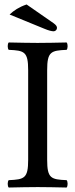

<svg xmlns="http://www.w3.org/2000/svg" viewBox="-20 -837 337 859"><path d="M99 -817C64.8 -805.4 41.3 -789.7 23 -772L177 -709C198 -700 212 -697 220 -697C228 -697 235 -704 235 -712C235 -719 231 -725 220 -733ZM191 -122V-523C191 -606 208 -611 278 -614C284 -620 284 -641 278 -647C234 -646 186.5 -645 148 -645C114.5 -645 66 -646 19 -647C13 -641 13 -620 19 -614C89 -611 106 -606 106 -523V-122C106 -39 89 -34 19 -31C13 -25 13 -4 19 2C64 1 112.7 0 149 0C184.6 0 233 1 278 2C284 -4 284 -25 278 -31C208 -34 191 -39 191 -122Z"/></svg>

Font: Libertinus Serif
Style: Regular
Weight: 400
Designer: Philipp H. Poll
Foundry: Khaled Hosny
Version: Version 6.2